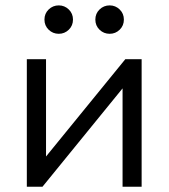

<svg xmlns="http://www.w3.org/2000/svg" viewBox="-20 -710 641 730"><path d="M82 0V-485H155V-115L456.5 -485H518.5V0H446V-374L141.5 0ZM203.5 -581.5Q181 -581.5 165 -597Q149 -612.5 149 -635.5Q149 -658.5 165 -674Q181 -689.5 203.5 -689.5Q225.5 -689.5 241.5 -674Q257.5 -658.5 257.5 -635.5Q257.5 -612.5 241.5 -597Q225.5 -581.5 203.5 -581.5ZM397 -581.5Q374.5 -581.5 358.5 -597Q342.5 -612.5 342.5 -635.5Q342.5 -658.5 358.5 -674Q374.5 -689.5 397 -689.5Q419 -689.5 435 -674Q451 -658.5 451 -635.5Q451 -612.5 435 -597Q419 -581.5 397 -581.5Z"/></svg>

Font: Geologica ExtraLight
Style: Regular
Weight: 200
Designer: Sindre Bremnes, Frode Helland
Foundry: Monokrom Skriftforlag AS
Version: Version 1.010; ttfautohint (v1.8.4.7-5d5b);gftools[0.9.28]